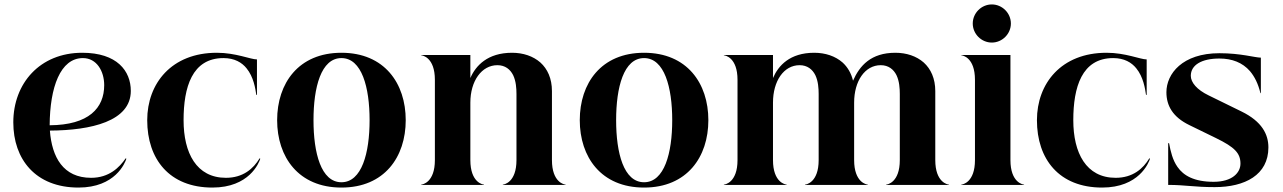

<svg xmlns="http://www.w3.org/2000/svg" viewBox="-20 -834 5789 866"><path d="M334 12C500 12 544 -99 550 -118L547 -120C519 -79 472 -32 391 -32C265 -32 214 -125 205 -245C391 -246 570 -287 570 -424C570 -514 508 -596 351 -596C160 -596 40 -458 40 -282C40 -116 140 12 334 12ZM204 -269C205 -440 252 -572 354 -572C416 -572 450 -513 450 -450C450 -347 381 -270 204 -269Z M938 12C1104 12 1148 -99 1154 -118L1151 -120C1123 -73 1076 -32 999 -32C866 -32 808 -144 808 -292C808 -440 846 -572 988 -572C1038 -572 1071 -552 1092 -526C1124 -487 1132 -434 1136 -406H1139V-566C1110 -566 1044 -596 958 -596C754 -596 644 -458 644 -292C644 -116 744 12 938 12Z M1520 12C1714 12 1810 -126 1810 -292C1810 -458 1714 -596 1520 -596C1326 -596 1230 -458 1230 -292C1230 -126 1326 12 1520 12ZM1394 -292C1394 -440 1428 -572 1520 -572C1612 -572 1647 -440 1647 -292C1647 -144 1612 -12 1520 -12C1428 -12 1394 -144 1394 -292Z M1941.5 -474V-112C1941.5 -11 1885.5 -1.5 1880 -1.5V0H2163V-1.5C2157.5 -1.5 2101.5 -11 2101.5 -112V-371C2101.5 -469 2152.5 -540 2223.5 -540C2258.5 -540 2281.5 -521 2294.5 -495C2307.5 -468 2309.5 -435 2309.5 -410V-112C2309.5 -11 2253.5 -1.5 2248 -1.5V0H2531V-1.5C2525.5 -1.5 2469.5 -11 2469.5 -112V-423C2469.5 -480 2449.5 -523 2417.5 -552C2384.5 -581 2339.5 -596 2289.5 -596C2179.5 -596 2125.5 -538 2101.5 -482V-586H1880V-584.5C1885.5 -584.5 1941.5 -575 1941.5 -474Z M2885 12C3079 12 3175 -126 3175 -292C3175 -458 3079 -596 2885 -596C2691 -596 2595 -458 2595 -292C2595 -126 2691 12 2885 12ZM2759 -292C2759 -440 2793 -572 2885 -572C2977 -572 3012 -440 3012 -292C3012 -144 2977 -12 2885 -12C2793 -12 2759 -144 2759 -292Z M3977 0H4260V-1.5C4254.5 -1.5 4198.5 -11 4198.5 -112V-423C4198.5 -480 4178.5 -523 4146.5 -552C4113.5 -581 4068.5 -596 4018.5 -596C3908.5 -596 3857.5 -538 3827.5 -470C3819.5 -504 3802.5 -532 3780.5 -552C3747.5 -581 3702.5 -596 3652.5 -596C3542.5 -596 3490.5 -538 3466.5 -482V-586H3245V-584.5C3250.5 -584.5 3306.5 -575 3306.5 -474V-112C3306.5 -11 3250.5 -1.5 3245 -1.5V0H3528V-1.5C3522.5 -1.5 3466.5 -11 3466.5 -112V-371C3466.5 -469 3515.5 -540 3586.5 -540C3621.5 -540 3644.5 -521 3657.5 -495C3670.5 -468 3672.5 -435 3672.5 -410V-112C3672.5 -11 3616.5 -1.5 3611 -1.5V0H3894V-1.5C3888.5 -1.5 3832.5 -11 3832.5 -112V-371C3832.5 -469 3881.5 -540 3952.5 -540C3987.5 -540 4010.5 -521 4023.5 -495C4036.5 -468 4038.5 -435 4038.5 -410V-112C4038.5 -11 3982.5 -1.5 3977 -1.5Z M4377.5 -474V-112C4377.5 -11 4321.5 -1.5 4316 -1.5V0H4599V-1.5C4593.5 -1.5 4537.5 -11 4537.5 -112V-586H4316V-584.5C4321.5 -584.5 4377.5 -575 4377.5 -474ZM4453.5 -642C4500.5 -642 4539.5 -681 4539.5 -728C4539.5 -775 4500.5 -814 4453.5 -814C4406.5 -814 4367.5 -775 4367.5 -728C4367.5 -681 4406.5 -642 4453.5 -642Z M4951 12C5117 12 5161 -99 5167 -118L5164 -120C5136 -73 5089 -32 5012 -32C4879 -32 4821 -144 4821 -292C4821 -440 4859 -572 5001 -572C5051 -572 5084 -552 5105 -526C5137 -487 5145 -434 5149 -406H5152V-566C5123 -566 5057 -596 4971 -596C4767 -596 4657 -458 4657 -292C4657 -116 4757 12 4951 12Z M5459 10C5595 10 5701 -45 5701 -169C5701 -228 5672 -286 5580 -331L5431 -404C5379 -429 5351 -462 5351 -492C5351 -541 5400 -570 5480 -570C5537 -570 5584 -552 5618 -513C5639 -488 5655 -456 5665 -414H5667V-574C5641 -574 5577 -594 5480 -594C5313 -594 5241 -501 5241 -418C5241 -357 5270 -306 5344 -270L5465 -211C5549 -170 5575 -143 5575 -96C5575 -55 5538 -14 5454 -14C5366 -14 5318 -42 5291 -81C5269 -112 5260 -151 5253 -188H5249V0C5326 0 5366 10 5459 10Z"/></svg>

Font: Beautique Display Medium
Style: Bold
Weight: 900
Designer: Nhat-Quang Ngo
Version: Version 1.100;Glyphs 3.2.3 (3260)